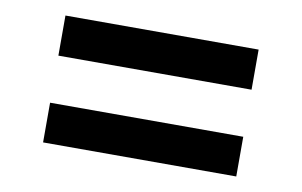

<svg xmlns="http://www.w3.org/2000/svg" viewBox="-45 -485 727 462"><g transform="rotate(10 318.0 -254.0)"><path d="M82 -311V-409H554V-311ZM82 -99V-196H554V-99Z"/></g></svg>

Font: Archivo SemiBold
Style: Regular
Weight: 600
Designer: Hector Gatti
Foundry: Omnibus-Type
Version: Version 2.001